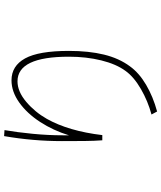

<svg xmlns="http://www.w3.org/2000/svg" viewBox="57 -786 805 960"><g transform="rotate(-90 460.0 -306.5)"><path d="M367 48Q434 30 494.5 -5Q555 -40 585 -82Q619 -128 637.5 -203Q656 -278 656 -365Q656 -622 533 -622Q482 -622 430.5 -578.5Q379 -535 345 -475Q284 -366 264 -198H238Q235 -237 234.5 -286.5Q234 -336 234 -400Q234 -545 259 -689L289 -687Q278 -624 270.5 -546Q263 -468 263 -396V-365Q287 -443 329.5 -508.5Q372 -574 426.5 -613Q481 -652 538 -652Q610 -652 647.5 -584Q685 -516 685 -365Q685 -265 666.5 -189.5Q648 -114 608 -60Q575 -14 515.5 21Q456 56 382 76Z"/></g></svg>

Font: LINE Seed Sans KR Thin
Style: Regular
Weight: 250
Designer: LINE BX Design & Sandoll Inc & Dalton Maag Ltd
Foundry: Sandoll Inc.
Version: Version 1.000